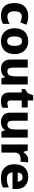

<svg xmlns="http://www.w3.org/2000/svg" viewBox="1628 -2331 713 4009"><g transform="rotate(90 1984.5 -326.5)"><path d="M308 10Q184 10 114 -57.5Q44 -125 44 -272Q44 -372 79.5 -435.5Q115 -499 178 -529Q241 -559 322 -559Q376 -559 419.5 -548Q463 -537 497 -520L448 -393Q413 -408 383 -416.5Q353 -425 322 -425Q271 -425 243 -387Q215 -349 215 -273Q215 -196 244 -160.5Q273 -125 323 -125Q367 -125 405.5 -137.5Q444 -150 479 -173V-35Q445 -13 405 -1.5Q365 10 308 10Z M1109 -276Q1109 -138 1036.5 -64Q964 10 838 10Q760 10 699.5 -23.5Q639 -57 604.5 -120.5Q570 -184 570 -276Q570 -412 642.5 -485.5Q715 -559 841 -559Q919 -559 979.5 -526Q1040 -493 1074.5 -430Q1109 -367 1109 -276ZM741 -276Q741 -199 764 -159.5Q787 -120 840 -120Q892 -120 915 -159.5Q938 -199 938 -276Q938 -352 915 -390.5Q892 -429 839 -429Q787 -429 764 -390.5Q741 -352 741 -276Z M1744 -549V0H1616L1594 -70H1584Q1558 -28 1513 -9Q1468 10 1417 10Q1332 10 1277.5 -38Q1223 -86 1223 -191V-549H1392V-238Q1392 -182 1410.5 -153Q1429 -124 1470 -124Q1531 -124 1553 -169Q1575 -214 1575 -299V-549Z M2137 -124Q2162 -124 2184.5 -129Q2207 -134 2230 -142V-18Q2203 -6 2168 2Q2133 10 2085 10Q2034 10 1994.5 -6.5Q1955 -23 1932.5 -63Q1910 -103 1910 -176V-423H1840V-493L1924 -547L1970 -663H2078V-549H2224V-423H2078V-182Q2078 -153 2094 -138.5Q2110 -124 2137 -124Z M2853 -549V0H2725L2703 -70H2693Q2667 -28 2622 -9Q2577 10 2526 10Q2441 10 2386.5 -38Q2332 -86 2332 -191V-549H2501V-238Q2501 -182 2519.5 -153Q2538 -124 2579 -124Q2640 -124 2662 -169Q2684 -214 2684 -299V-549Z M3316 -559Q3329 -559 3345 -557.5Q3361 -556 3370 -554L3356 -396Q3347 -398 3333 -399.5Q3319 -401 3302 -401Q3270 -401 3238.5 -391Q3207 -381 3186.5 -353.5Q3166 -326 3166 -275V0H2997V-549H3124L3150 -459H3157Q3181 -500 3223 -529.5Q3265 -559 3316 -559Z M3675 -559Q3791 -559 3859 -495.5Q3927 -432 3927 -309V-231H3580Q3582 -177 3615 -145Q3648 -113 3709 -113Q3761 -113 3804.5 -123Q3848 -133 3894 -155V-30Q3853 -9 3807.5 0.5Q3762 10 3695 10Q3612 10 3547.5 -20Q3483 -50 3446.5 -112.5Q3410 -175 3410 -271Q3410 -368 3443 -432Q3476 -496 3535.5 -527.5Q3595 -559 3675 -559ZM3678 -442Q3639 -442 3613.5 -417.5Q3588 -393 3583 -340H3772Q3771 -383 3748 -412.5Q3725 -442 3678 -442Z"/></g></svg>

Font: Noto Sans Gujarati UI ExtraBold
Style: Regular
Weight: 800
Designer: Jelle Bosma - Monotype Design Team, Universal Thirst
Foundry: Monotype Imaging Inc.
Version: Version 2.106; ttfautohint (v1.8.4.7-5d5b)